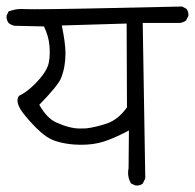

<svg xmlns="http://www.w3.org/2000/svg" viewBox="-20 -576 593 584"><path d="M391.1 -12.2Q394 -11.7 397 -11.7Q406.7 -11.7 414.1 -17.6L421.9 -33.2L414.1 -506.3H526.9Q537.6 -507.3 545.9 -513.7L552.7 -526.9Q553.2 -528.8 553.2 -530.3Q553.2 -531.7 553 -533.4Q552.7 -535.2 552.5 -537.6Q552.2 -540 551.3 -542Q549.8 -545.9 546.9 -549.3L533.7 -556.2Q177.2 -547.9 85 -547.9Q59.6 -547.9 54.7 -548.3Q49.8 -548.8 44.9 -548.8Q27.3 -548.8 6.3 -541.5L0 -528.3Q0 -526.9 0 -523.4Q0 -520 1.5 -515.1Q2.9 -510.3 6.3 -505.9Q14.2 -499.5 24.4 -497.6L113.8 -495.6Q127.9 -465.8 130.4 -437.5Q131.3 -427.2 131.3 -413.8Q131.3 -400.4 128.4 -385.3Q123 -357.4 85.4 -319.8Q61 -295.4 38.1 -284.7Q33.2 -278.8 33.2 -270Q33.2 -252 57.6 -222.7Q107.4 -163.1 141.1 -149.9Q178.2 -135.7 228 -135.7Q264.6 -135.7 294.4 -145Q324.2 -154.3 365.7 -175.8L372.1 -179.2L371.1 -64.5Q369.6 -57.6 369.6 -50.8Q369.6 -33.2 378.4 -18.1ZM242.2 -185.5Q234.9 -185.1 222.7 -185.1Q191.4 -185.1 149.9 -204.1Q123.5 -216.3 101.1 -254.4L99.6 -257.3Q155.8 -314.9 165.5 -337.9Q179.2 -372.1 179.2 -413.6Q179.2 -444.3 168 -498.5L365.2 -504.4L366.2 -249.5Q339.4 -211.9 304.7 -200.2Q271 -189 242.2 -185.5Z"/></svg>

Font: Bakudai
Style: Light
Weight: 300
Version: Version 1.48